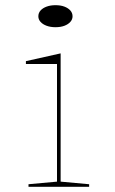

<svg xmlns="http://www.w3.org/2000/svg" viewBox="-20 -721 444 741"><path d="M194 -616Q175 -616 160 -621.5Q145 -627 136.5 -636.5Q128 -646 128 -658Q128 -671 136.5 -680.5Q145 -690 160 -695.5Q175 -701 194 -701Q214 -701 228.5 -695.5Q243 -690 251.5 -680.5Q260 -671 260 -658Q260 -646 251.5 -636.5Q243 -627 228.5 -621.5Q214 -616 194 -616ZM90 0V-10L200 -20V-474H80V-485L214 -515V-20L324 -10V0Z"/></svg>

Font: Kalnia Expanded Thin
Style: Regular
Weight: 250
Width: 7
Designer: Frida Medrano
Foundry: Frida Medrano
Version: Version 1.105